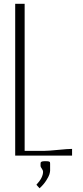

<svg xmlns="http://www.w3.org/2000/svg" viewBox="-20 -820 435 1012"><path d="M244.1 42.5V80.1Q243.7 87.9 240.2 99.4Q236.8 110.8 223.4 131.8Q210 152.8 188.5 172.4L171.9 153.8Q207 116.2 207 85Q207 78.1 200.4 68.8Q193.8 59.6 193.8 55.7V42.5Q193.8 38.6 194.6 36.4Q195.3 34.2 199.7 32Q204.1 29.8 212.9 29.8H225.1Q234.4 29.8 238.5 31.5Q242.7 33.2 243.4 35.4Q244.1 37.6 244.1 42.5ZM60.1 -799.8H109.9V-24.9H214.8Q234.4 -24.9 286.1 -30Q337.9 -35.2 359.9 -35.2V0H60.1Z"/></svg>

Font: Reswysokr
Style: Regular
Weight: 500
Version: Version 0.984